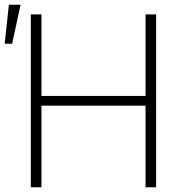

<svg xmlns="http://www.w3.org/2000/svg" viewBox="-51 -788 756 808"><path d="M78.6 0V-727.5H123.5V-384.3H561.5V-727.5H606V0H561.5V-343.3H123.5V0ZM-31.2 -604 -13.7 -768.1H35.6L0 -604Z"/></svg>

Font: Inter Display Extra Light
Style: Regular
Weight: 200
Designer: Rasmus Andersson
Foundry: rsms
Version: Version 4.000;git-4fc901f